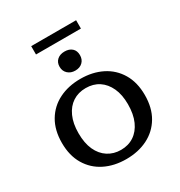

<svg xmlns="http://www.w3.org/2000/svg" viewBox="-195 -971 1050 1118"><g transform="rotate(-30 330.0 -411.5)"><path d="M330 12Q249 12 186 -19.5Q123 -51 87 -111.5Q51 -172 51 -257Q51 -343 87 -403.5Q123 -464 186 -495.5Q249 -527 330 -527Q411 -527 474 -495.5Q537 -464 573 -403.5Q609 -343 609 -258Q609 -172 573 -111.5Q537 -51 474 -19.5Q411 12 330 12ZM330 -50Q380 -50 417.5 -75Q455 -100 476 -147Q497 -194 497 -261Q497 -325 476 -370.5Q455 -416 418 -440.5Q381 -465 330 -465Q280 -465 242.5 -440.5Q205 -416 184 -369.5Q163 -323 163 -258Q163 -191 184 -145Q205 -99 243 -74.5Q281 -50 330 -50ZM330 -583Q300 -583 280.5 -601Q261 -619 261 -648Q261 -677 280 -694Q299 -711 330 -711Q361 -711 379.5 -694.5Q398 -678 398 -648Q398 -619 379.5 -601Q361 -583 330 -583ZM178 -779V-835H480V-779Z"/></g></svg>

Font: Montagu Slab 24pt
Style: Regular
Weight: 400
Designer: Florian Karsten
Foundry: Florian Karsten
Version: Version 1.000